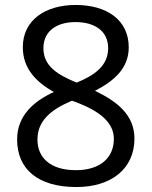

<svg xmlns="http://www.w3.org/2000/svg" viewBox="-20 -744 612 774"><path d="M285 -724C163 -724 72 -663 72 -554C72 -466 127 -413 197 -373C118 -337 49 -279 49 -182C49 -61 134 10 288 10C430 10 522 -65 522 -185C522 -282 451 -335 363 -378C437 -416 499 -467 499 -553C499 -664 410 -724 285 -724ZM284 -655C363 -655 416 -618 416 -550C416 -478 360 -440 289 -411C214 -442 155 -476 155 -550C155 -618 208 -655 284 -655ZM131 -181C131 -254 180 -300 270 -338L287 -332C382 -296 439 -250 439 -184C439 -109 385 -58 286 -58C181 -58 131 -110 131 -181Z"/></svg>

Font: Noto Sans Sinhala UI
Style: Regular
Weight: 400
Designer: Jelle Bosma - Monotype Design Team
Foundry: Monotype Imaging Inc.
Version: Version 2.006